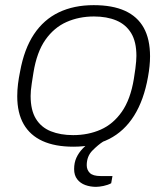

<svg xmlns="http://www.w3.org/2000/svg" viewBox="-20 -558 650 746"><path d="M265 12Q194 12 145.5 -10Q97 -32 72 -75.5Q47 -119 47 -184Q47 -208 50 -232Q53 -256 58 -280Q74 -368 112 -425Q150 -482 208.5 -510Q267 -538 344 -538Q417 -538 465.5 -516Q514 -494 538.5 -450Q563 -406 563 -339Q563 -321 561 -301Q559 -281 555 -259Q539 -169 501 -108.5Q463 -48 404 -18Q345 12 265 12ZM264 -33Q323 -33 371.5 -54.5Q420 -76 453.5 -124Q487 -172 500 -251Q504 -275 506 -291.5Q508 -308 509 -319.5Q510 -331 510 -341Q510 -396 489.5 -429.5Q469 -463 432 -478.5Q395 -494 345 -494Q287 -494 238.5 -472.5Q190 -451 156.5 -403.5Q123 -356 110 -276Q106 -251 103.5 -234.5Q101 -218 100 -206.5Q99 -195 99 -185Q99 -130 119.5 -96.5Q140 -63 177.5 -48Q215 -33 264 -33ZM353 168Q331 168 311.5 161Q292 154 280 138.5Q268 123 268 99Q268 74 277 54.5Q286 35 302 18.5Q318 2 340 -12H382L381 -8Q362 4 339.5 26.5Q317 49 317 84Q317 102 329 114Q341 126 371 126H417L412 154Q399 161 382 164.5Q365 168 353 168Z"/></svg>

Font: Archivo SemiExpanded Thin
Style: Italic
Weight: 250
Width: 6
Italic angle: -10°
Designer: Hector Gatti
Foundry: Omnibus-Type
Version: Version 2.001